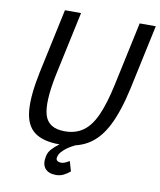

<svg xmlns="http://www.w3.org/2000/svg" viewBox="-91 -739 813 974"><g transform="rotate(10 316.0 -251.5)"><path d="M561 -336Q534 -212 495 -136Q456 -60 397.5 -26Q339 8 254 8Q169 8 124.5 -26Q80 -60 73.5 -136Q67 -212 93 -336L164 -667H247L176 -336Q146 -190 165.5 -126Q185 -62 269 -62Q325 -62 364 -90Q403 -118 430 -178.5Q457 -239 478 -336L549 -667H632ZM333 0Q333 0 322 5.5Q311 11 296.5 21Q282 31 269.5 44.5Q257 58 254 74Q251 86 258.5 92Q266 98 279 98Q292 98 306.5 90Q321 82 321 82L336 133Q321 146 303 155Q285 164 264 164Q225 164 207 142Q189 120 198 78Q202 58 217.5 41Q233 24 251 11Q269 -2 282.5 -9Q296 -16 296 -16Z"/></g></svg>

Font: Epunda Sans
Style: Italic
Weight: 400
Italic angle: -12.0243°
Designer: Simon Atzbach
Foundry: typofactur
Version: Version 2.204; ttfautohint (v1.8.4.7-5d5b)